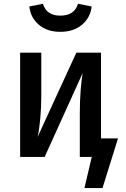

<svg xmlns="http://www.w3.org/2000/svg" viewBox="-20 -815 655 997"><path d="M292.8 -649.7Q224.6 -649.7 181.5 -686.7Q138.5 -723.6 132.3 -781.5L203.1 -795.4Q221.5 -733.8 292.8 -733.8Q366.7 -733.8 385.1 -795.4L455.9 -781.5Q449.7 -723.6 405.9 -686.7Q362.1 -649.7 292.8 -649.7ZM592.8 -96.4 512.3 161.5H418.5L456.4 0H394.4V-222.6Q394.4 -293.3 399 -349.2Q403.6 -405.1 409.2 -435.4L211.8 0H84.6V-541.5H194.4V-318.5Q194.4 -255.9 189 -197.7Q183.6 -139.5 175.4 -104.1L376.4 -541.5H504.6V-96.4Z"/></svg>

Font: Fira Code Medium
Style: Regular
Weight: 500
Designer: Carrois Corporate, Edenspiekermann AG, Nikita Prokopov
Foundry: Carrois Corporate, Edenspiekermann AG, Nikita Prokopov
Version: Version 6.002